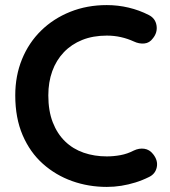

<svg xmlns="http://www.w3.org/2000/svg" viewBox="-20 -725 667 755"><path d="M565 -666Q591 -653 595.5 -625Q600 -597 581 -574Q568 -556 547.5 -554Q527 -552 506 -562Q482 -573 455.5 -579Q429 -585 400 -585Q346 -585 303.5 -568Q261 -551 231 -519.5Q201 -488 185.5 -445Q170 -402 170 -350Q170 -289 187.5 -244Q205 -199 236 -169Q267 -139 309 -124.5Q351 -110 400 -110Q427 -110 454 -115Q481 -120 506 -133Q527 -143 547.5 -140Q568 -137 582 -119Q602 -94 596.5 -67.5Q591 -41 566 -29Q540 -16 512.5 -7.5Q485 1 457 5.5Q429 10 400 10Q328 10 263.5 -13Q199 -36 148.5 -81Q98 -126 69 -193.5Q40 -261 40 -350Q40 -427 66.5 -492Q93 -557 141.5 -604.5Q190 -652 256 -678.5Q322 -705 400 -705Q444 -705 486 -695Q528 -685 565 -666Z"/></svg>

Font: zvoove
Style: Bold
Weight: 700
Designer: Vernon Adams (Nunito) & Andrew Paglinawan (Quicksand)
Foundry: zvoove
Version: Version 3.006